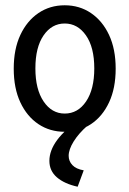

<svg xmlns="http://www.w3.org/2000/svg" viewBox="-20 -490 490 727"><path d="M225 9Q169 9 125.5 -20Q82 -49 57 -102.5Q32 -156 32 -230Q32 -304 57 -357.5Q82 -411 125.5 -440.5Q169 -470 225 -470Q281 -470 324.5 -440.5Q368 -411 393 -357.5Q418 -304 418 -230Q418 -156 393 -102.5Q368 -49 324.5 -20Q281 9 225 9ZM225 -60Q275 -60 306 -106Q337 -152 337 -231Q337 -311 305.5 -356Q274 -401 225 -401Q176 -401 145 -356Q114 -311 114 -231Q114 -152 145 -106Q176 -60 225 -60ZM297 155 274 217Q224 206 195.5 181.5Q167 157 167 119Q167 80 196.5 40Q226 0 281 -34L311 -14Q278 15 259 45.5Q240 76 240 100Q240 120 254 135Q268 150 297 155Z"/></svg>

Font: Inconsolata SemiCondensed Medium
Style: Regular
Weight: 500
Width: 4
Monospace: yes
Designer: Raph Levien, Cyreal, Brenton Simpson
Foundry: Raph Levien, Cyreal, Google
Version: Version 3.001; ttfautohint (v1.8.2.53-6de2)